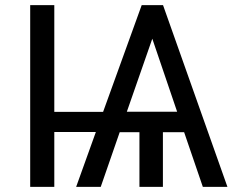

<svg xmlns="http://www.w3.org/2000/svg" viewBox="-20 -731 920 751"><path d="M192.4 -293.5H383.3L534.2 -710.9H617.7L869.6 0H773.4L700.2 -213.9H617.2V0H525.4V-213.9H448.2L374 0H277.8L355 -214.8H192.4V0H98.1V-710.9H192.4ZM476.1 -293.9H672.9L575.7 -579.6Z"/></svg>

Font: Roboto-ThirdPerson-AD3FC
Style: ThirdPerson-AD3FC
Weight: 400
Designer: Google
Version: Version 2.137; 2017